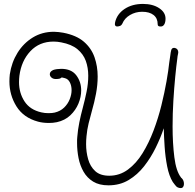

<svg xmlns="http://www.w3.org/2000/svg" viewBox="-20 -912 993 979"><path d="M709 -892Q759 -892 791.5 -870.5Q824 -849 824 -817Q824 -798 817.5 -787.5Q811 -777 801 -777H797Q784 -777 784 -788Q784 -819 763 -835.5Q742 -852 705 -852Q671 -852 643 -835.5Q615 -819 604 -792Q599 -782 591 -779.5Q583 -777 578 -777Q562 -777 567 -799Q577 -841 615.5 -866.5Q654 -892 709 -892ZM901 47Q893 47 885 43Q880 41 872 30.5Q864 20 861 16Q842 -15 832.5 -63Q823 -111 819.5 -163.5Q816 -216 815 -258Q799 -210 774 -159Q749 -108 715 -64.5Q681 -21 636 6Q591 33 533 33Q486 33 455 14Q424 -5 406 -36.5Q388 -68 380.5 -106Q373 -144 373 -182Q373 -190 373 -198Q373 -206 374 -213Q377 -251 384.5 -288Q392 -325 402 -362Q413 -403 421.5 -444.5Q430 -486 430 -526Q430 -567 417.5 -601.5Q405 -636 375 -661Q345 -686 292 -696Q282 -698 272.5 -699Q263 -700 253 -700Q181 -700 135 -651Q89 -602 79 -526Q78 -518 77.5 -509.5Q77 -501 77 -493Q77 -438 105 -395Q133 -352 191 -339Q199 -337 208.5 -336Q218 -335 227 -335Q246 -335 259 -338Q288 -345 307 -363.5Q326 -382 335.5 -406Q345 -430 345 -452Q345 -475 336 -492.5Q327 -510 309 -514Q297 -517 296 -517Q293 -517 291.5 -515Q290 -513 284 -511Q276 -509 265 -509Q251 -509 242.5 -516.5Q234 -524 234 -534Q234 -547 251 -555Q259 -558 270.5 -559.5Q282 -561 292 -561Q344 -561 369 -528Q394 -495 394 -451Q394 -418 380 -384Q366 -350 338.5 -324Q311 -298 270 -289Q260 -287 250 -286Q240 -285 230 -285Q198 -285 173 -292Q100 -312 64 -369.5Q28 -427 28 -497Q28 -506 28.5 -515Q29 -524 30 -533Q39 -594 69.5 -643Q100 -692 147.5 -721Q195 -750 255 -750Q267 -750 279 -748.5Q291 -747 303 -745Q370 -732 408 -699Q446 -666 462 -620Q478 -574 478 -522Q478 -479 469.5 -434Q461 -389 449 -348Q440 -316 432 -283.5Q424 -251 421 -217Q420 -207 419.5 -197Q419 -187 419 -177Q419 -137 429.5 -100Q440 -63 465.5 -39.5Q491 -16 537 -16Q590 -16 632.5 -47.5Q675 -79 707 -131Q739 -183 763 -246.5Q787 -310 803 -375Q819 -440 829 -497Q839 -554 843 -593Q847 -616 848.5 -630.5Q850 -645 853 -656Q856 -668 868 -668Q873 -668 880 -664Q886 -660 888 -652.5Q890 -645 888 -638Q885 -626 884 -613Q879 -577 873.5 -520.5Q868 -464 864 -398.5Q860 -333 860 -267Q860 -182 869 -110.5Q878 -39 903 -7Q903 -5 905 -5L907 -3Q918 8 918 26Q918 34 914 40.5Q910 47 901 47Z"/></svg>

Font: Twinkle Star
Style: Regular
Weight: 400
Designer: Robert E. Leuschke
Foundry: Robert E. Leuschke
Version: Version 2.010; ttfautohint (v1.8.3)